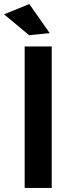

<svg xmlns="http://www.w3.org/2000/svg" viewBox="-36 -930 362 950"><path d="M86 -700H220V0H86ZM109 -910 210 -766 108 -756 -16 -859Z"/></svg>

Font: Gontserrat Medium
Style: Regular
Weight: 500
Designer: Julieta Ulanovsky
Foundry: Julieta Ulanovsky
Version: Version 6.001